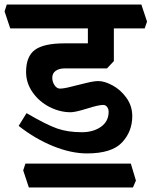

<svg xmlns="http://www.w3.org/2000/svg" viewBox="-45 -661 667 845"><path d="M591.8 -536.1H456.1V-392.1L425.8 -359.9H238.8Q215.8 -359.9 200.4 -349.4Q185.1 -338.9 185.1 -318.8Q185.1 -300.8 195.1 -285.9Q205.1 -271 219.2 -271Q231.4 -271 253.7 -275.9Q275.9 -280.8 298.8 -287.1Q303.7 -288.1 335.9 -296.1Q368.2 -304.2 388.2 -304.2Q415 -304.2 450.4 -285.2Q485.8 -266.1 511.5 -230.5Q537.1 -194.8 537.1 -149.9Q537.1 -82 491.9 -33.9Q446.8 14.2 337.9 14.2Q268.1 14.2 189 -17.8Q109.9 -49.8 37.1 -106.9L71.8 -163.1Q158.7 -112.3 205.8 -95.7Q252.9 -79.1 314.9 -79.1Q365.7 -79.1 399.4 -103Q433.1 -127 433.1 -168.9Q433.1 -181.2 426.5 -190.2Q419.9 -199.2 409.2 -199.2Q388.2 -199.2 337.9 -183.1Q286.1 -167 266.1 -167Q218.3 -167 172.6 -190.4Q127 -213.9 98.4 -254.9Q69.8 -295.9 69.8 -344.2Q69.8 -413.1 108.9 -441.7Q147.9 -470.2 238.8 -470.2H341.8V-536.1H0L-24.9 -610.8L-15.1 -641.1H577.1L602.1 -565.9ZM553.2 133.8 540 164.1H82L57.1 88.9L66.9 59.1H530.8Z"/></svg>

Font: Sura
Style: Bold
Weight: 700
Designer: Carolina Giovagnoli
Foundry: Huerta Tipografica
Version: Version 1.002;PS 001.002;hotconv 1.0.70;makeotf.lib2.5.58329